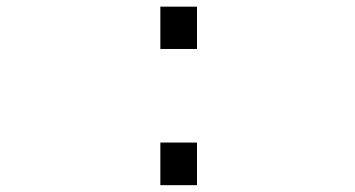

<svg xmlns="http://www.w3.org/2000/svg" viewBox="-20 -542 1040 563"><path d="M450.2 -398.4V-522.5H557.6V-398.4ZM450.2 1V-124H557.6V1Z"/></svg>

Font: Gen Shin Gothic Monospace Medium
Style: Regular
Weight: 500
Designer: [Source Han Sans]
Ryoko NISHIZUKA  (kana & ideographs); Paul D. Hunt (Latin, Greek & Cyrillic); Wenlong ZHANG  (bopomofo
Version: Version 1.002.20150607